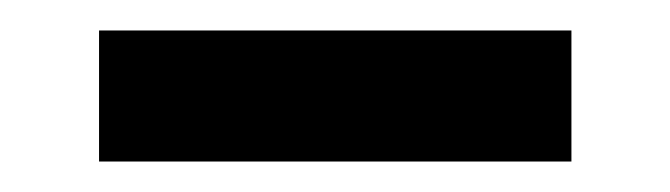

<svg xmlns="http://www.w3.org/2000/svg" viewBox="-20 -323 440 126"><path d="M45 -303H355V-217H45Z"/></svg>

Font: Retni Sans Medium
Style: Regular
Weight: 500
Designer: Vitaly Kuzmin
Foundry: ParaType Ltd.
Version: Version 1.00;March 2, 2019;FontCreator 11.5.0.2425 64-bit; t